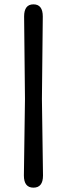

<svg xmlns="http://www.w3.org/2000/svg" viewBox="-20 -780 308 884"><path d="M173 -324 178 28Q178 84 134 84Q90 84 90 28L95 -324L91 -704Q91 -760 134 -760Q177 -760 177 -704Z"/></svg>

Font: Delius Unicase
Style: Regular
Weight: 400
Designer: Natalia Raices
Foundry: Natalia Raices
Version: Version 1.002